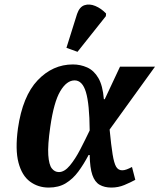

<svg xmlns="http://www.w3.org/2000/svg" viewBox="-20 -837 720 867"><path d="M200 10Q152 10 115.5 -17Q79 -44 63.5 -102.5Q48 -161 61 -257Q82 -403 150 -474.5Q218 -546 309 -546Q343 -546 373.5 -532.5Q404 -519 424 -485Q444 -451 449 -389H453L522 -536H680L475 -252Q482 -180 488.5 -140Q495 -100 504.5 -84Q514 -68 532 -68Q541 -68 552 -72Q563 -76 576 -83L591 -25Q569 -13 541.5 -1.5Q514 10 483 10Q452 10 430 -2.5Q408 -15 397 -47Q386 -79 385 -137H380Q358 -95 333.5 -62Q309 -29 277 -9.5Q245 10 200 10ZM246 -60Q271 -60 295.5 -89.5Q320 -119 342.5 -162.5Q365 -206 385 -248Q384 -368 368 -421Q352 -474 317 -474Q281 -474 252 -425Q223 -376 207 -264Q195 -181 198 -137Q201 -93 214 -76.5Q227 -60 246 -60ZM330 -603 280 -621 328 -774Q339 -806 361.5 -813.5Q384 -821 410.5 -810Q437 -799 459 -776L458 -764Z"/></svg>

Font: Noto Serif SemiCondensed
Style: Bold Italic
Weight: 700
Width: 4
Italic angle: -12°
Designer: Monotype Design Team
Foundry: Monotype Imaging Inc.
Version: Version 2.014